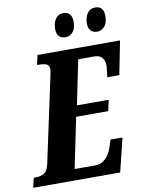

<svg xmlns="http://www.w3.org/2000/svg" viewBox="-118 -985 806 1054"><g transform="rotate(-10 285.0 -458.0)"><path d="M-7 -54H3Q33 -54 51.5 -66Q70 -78 78 -113L180 -589Q186 -617 186 -626Q186 -646 171.5 -653Q157 -660 128 -660H118L130 -714H590L553 -527H486Q487 -532 490 -558Q493 -584 493 -590Q493 -618 479 -635Q465 -652 437 -652H346L295 -404H472L459 -343H280L222 -62H335Q371 -62 394 -84.5Q417 -107 430 -144L444 -187H511L465 0H-20ZM250 -837Q250 -873 266 -894.5Q282 -916 309 -916Q331 -916 344 -902Q357 -888 357 -861Q357 -821 339.5 -802Q322 -783 299 -783Q276 -783 263 -796.5Q250 -810 250 -837ZM427 -837Q427 -872 443 -894Q459 -916 486 -916Q509 -916 521.5 -902.5Q534 -889 534 -861Q534 -821 516.5 -802Q499 -783 476 -783Q453 -783 440 -796.5Q427 -810 427 -837Z"/></g></svg>

Font: Noto Serif CondExtraBold
Style: Italic
Weight: 800
Width: 3
Italic angle: -12°
Designer: Monotype Design Team
Foundry: Monotype Imaging Inc.
Version: Version 1.001